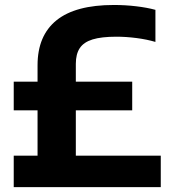

<svg xmlns="http://www.w3.org/2000/svg" viewBox="-20 -770 712 790"><path d="M134.5 -48.5V-501.5Q134.5 -623.5 212.5 -686.5Q290.5 -749.5 448.5 -749.5Q495.5 -749.5 540 -744.2Q584.5 -739 619.5 -729.5V-597.5Q584 -608 541.2 -613.5Q498.5 -619 459 -619Q397.5 -619 361 -607.8Q324.5 -596.5 308.2 -572Q292 -547.5 292 -507.5V-48.5ZM36.5 0V-129.5H641.5V0ZM36.5 -316V-434H524V-316Z"/></svg>

Font: Encode Sans Condensed Thin
Style: Bold
Weight: 700
Version: Version 3.002